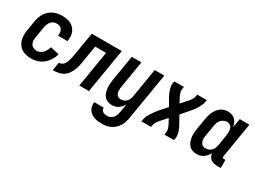

<svg xmlns="http://www.w3.org/2000/svg" viewBox="-48 -1130 2595 1955"><g transform="rotate(30 1250.0 -152.5)"><path d="M209 8Q179 8 150 2Q121 -4 97.5 -18.5Q74 -33 58 -55.5Q42 -78 34 -105.5Q26 -133 26 -162.5Q26 -192 31 -222L51 -342Q55 -367 64 -392Q73 -417 87.5 -439Q102 -461 123 -479Q144 -497 168 -508Q192 -519 217.5 -523.5Q243 -528 268 -528Q294 -528 319.5 -524Q345 -520 367 -509Q389 -498 406 -480.5Q423 -463 433 -440.5Q443 -418 445 -392.5Q447 -367 443 -340L442 -331H331V-336Q334 -354 331.5 -372Q329 -390 320 -404Q311 -418 294.5 -425Q278 -432 260 -432Q241 -432 222 -423.5Q203 -415 190.5 -399Q178 -383 171.5 -364.5Q165 -346 162 -327L142 -207Q138 -185 138.5 -163.5Q139 -142 148.5 -124.5Q158 -107 176.5 -97.5Q195 -88 217 -88Q236 -88 255.5 -96.5Q275 -105 289 -121Q303 -137 312.5 -155.5Q322 -174 327 -193L431 -170Q421 -134 400.5 -100Q380 -66 349.5 -40.5Q319 -15 282 -3.5Q245 8 209 8Z M459 0 475 -96Q491 -96 507.5 -104Q524 -112 534 -126.5Q544 -141 550.5 -157.5Q557 -174 561 -190.5Q565 -207 568 -223.5Q571 -240 574 -257L618 -520H971L885 0H772L842 -424H714L684 -246Q681 -228 678 -209.5Q675 -191 671 -173.5Q667 -156 660.5 -138Q654 -120 645.5 -103Q637 -86 625.5 -70Q614 -54 599 -41Q584 -28 567 -20Q550 -12 531.5 -7.5Q513 -3 495 -1.5Q477 0 459 0Z M1166 223Q1142 223 1119 220.5Q1096 218 1074.5 210.5Q1053 203 1035 190Q1017 177 1005 159Q993 141 989 118Q985 95 989 72V71H1100Q1098 85 1104.5 97Q1111 109 1122 115.5Q1133 122 1146.5 124.5Q1160 127 1174 127Q1192 127 1210.5 118Q1229 109 1241 93Q1253 77 1259 58.5Q1265 40 1268 22L1284 -75Q1275 -57 1262 -41.5Q1249 -26 1232 -14.5Q1215 -3 1196 2.5Q1177 8 1158 8Q1132 8 1108 -1Q1084 -10 1068.5 -28Q1053 -46 1045 -70Q1037 -94 1034.5 -119Q1032 -144 1033.5 -170Q1035 -196 1039 -222L1089 -520H1202L1150 -207Q1148 -194 1146.5 -180.5Q1145 -167 1146 -154Q1147 -141 1151 -129Q1155 -117 1162.5 -107.5Q1170 -98 1181.5 -93Q1193 -88 1206 -88Q1224 -88 1241.5 -94.5Q1259 -101 1272 -114.5Q1285 -128 1292 -145Q1299 -162 1302 -180L1358 -520H1471L1379 37Q1374 62 1366 86.5Q1358 111 1343.5 133Q1329 155 1308.5 173Q1288 191 1264.5 202.5Q1241 214 1216 218.5Q1191 223 1166 223Z M1503 0 1507 -26Q1510 -47 1520 -67.5Q1530 -88 1542 -107Q1554 -126 1567.5 -144Q1581 -162 1595 -179L1672 -266L1625 -349Q1616 -365 1608 -382Q1600 -399 1594 -417Q1588 -435 1584.5 -454.5Q1581 -474 1584 -494L1589 -520H1702L1697 -494Q1695 -480 1697 -467Q1699 -454 1703 -442Q1707 -430 1712 -418.5Q1717 -407 1723 -396L1748 -351L1795 -404Q1796 -405 1796.5 -406Q1797 -407 1798 -408V-409Q1808 -418 1816.5 -428Q1825 -438 1832.5 -448.5Q1840 -459 1846 -470.5Q1852 -482 1853 -494L1858 -520H1971L1966 -494Q1963 -473 1953 -452.5Q1943 -432 1931.5 -413Q1920 -394 1906.5 -376Q1893 -358 1878 -341L1802 -254L1848 -171Q1857 -155 1865.5 -138Q1874 -121 1880 -103Q1886 -85 1889 -65.5Q1892 -46 1889 -26L1885 0H1772L1776 -26Q1778 -40 1776.5 -53Q1775 -66 1771 -78Q1767 -90 1761.5 -101.5Q1756 -113 1750 -124L1726 -169L1679 -116Q1678 -115 1677 -114Q1676 -113 1675 -112V-111Q1666 -102 1657 -92Q1648 -82 1641 -71.5Q1634 -61 1628 -49.5Q1622 -38 1620 -26L1616 0Z M2439 8H2403Q2382 8 2361.5 4Q2341 0 2324 -11.5Q2307 -23 2297.5 -41.5Q2288 -60 2287 -81Q2278 -62 2264 -45Q2250 -28 2232.5 -15.5Q2215 -3 2194.5 2.5Q2174 8 2154 8Q2127 8 2103 -0.5Q2079 -9 2063 -27Q2047 -45 2038.5 -68.5Q2030 -92 2026.5 -117.5Q2023 -143 2025 -169.5Q2027 -196 2031 -222L2051 -342Q2055 -364 2060.5 -385.5Q2066 -407 2075.5 -427.5Q2085 -448 2098.5 -467Q2112 -486 2130.5 -500Q2149 -514 2171 -521Q2193 -528 2214 -528Q2239 -528 2262.5 -520.5Q2286 -513 2302 -497Q2318 -481 2327.5 -459Q2337 -437 2340 -414L2358 -520H2471L2403 -108Q2402 -104 2402.5 -100Q2403 -96 2405.5 -93Q2408 -90 2411.5 -89Q2415 -88 2419 -88H2439ZM2202 -88Q2220 -88 2238 -94Q2256 -100 2270 -113.5Q2284 -127 2291.5 -144.5Q2299 -162 2302 -180L2321 -300Q2324 -314 2325 -328.5Q2326 -343 2325.5 -357Q2325 -371 2321.5 -384.5Q2318 -398 2310 -409Q2302 -420 2289.5 -426Q2277 -432 2263 -432Q2244 -432 2224.5 -423.5Q2205 -415 2191.5 -399.5Q2178 -384 2171.5 -365Q2165 -346 2162 -327L2142 -207Q2140 -193 2138.5 -179.5Q2137 -166 2138.5 -153Q2140 -140 2144.5 -128Q2149 -116 2157 -106.5Q2165 -97 2177 -92.5Q2189 -88 2202 -88Z"/></g></svg>

Font: Iosevka Term Curly
Style: Bold Italic
Weight: 700
Italic angle: -9°
Designer: Belleve Invis
Foundry: Belleve Invis
Version: Version 32.3.0